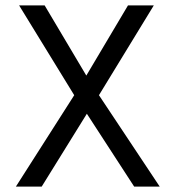

<svg xmlns="http://www.w3.org/2000/svg" viewBox="-20 -694 653 714"><path d="M135 0H39L256 -340L51 -674H146L301 -413L456 -674H552L348 -340L574 0H479L303 -271Z"/></svg>

Font: Hind Madurai
Style: Regular
Weight: 400
Designer: Jyotish Sonowal
Foundry: Indian Type Foundry
Version: Version 0.702;PS 1.0;hotconv 1.0.81;makeotf.lib2.5.63406